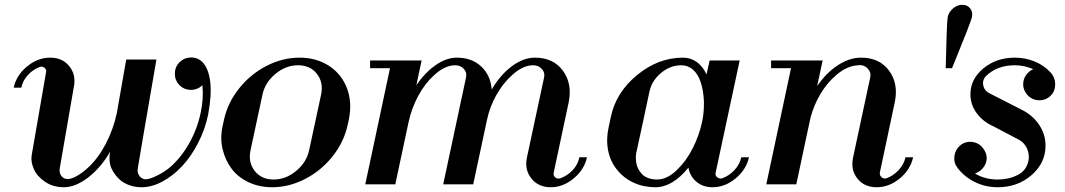

<svg xmlns="http://www.w3.org/2000/svg" viewBox="-20 -768 4438 800"><path d="M246.1 12.2Q201.7 12.2 168.5 -10Q135.3 -32.2 121.6 -62.3Q107.9 -92.3 111.8 -120.1Q156.7 -377.9 171.9 -466.8Q174.8 -478 165.3 -485.6Q155.8 -493.2 145 -488.8Q116.7 -478 95.7 -454.8Q74.7 -431.6 68.8 -402.8H37.1Q48.3 -454.6 92.8 -491.2Q137.2 -527.8 189 -527.8Q240.7 -527.8 269.5 -491.2Q298.3 -454.6 287.1 -402.8Q246.1 -168.9 229 -66.9Q226.1 -47.9 235.6 -34.9Q245.1 -22 262.2 -22Q278.3 -22 302.2 -35.9Q326.2 -49.8 347.2 -69.8Q388.7 -107.9 420.2 -167.7Q451.7 -227.5 466.8 -296.9L505.9 -520H631.8Q559.1 -100.1 554.2 -66.9Q550.8 -47.9 561.3 -34.4Q571.8 -21 587.9 -21Q603 -21 633.5 -35.9Q664.1 -50.8 688 -70.8Q732.9 -109.4 767.1 -168.9Q801.3 -228.5 815.9 -296.9Q829.1 -358.9 823.2 -413.1Q803.7 -393.6 775.6 -393.6Q747.6 -393.6 728 -413.1Q708.5 -433.1 708.5 -460.9Q708.5 -488.8 728 -508.8Q748.5 -528.3 776.1 -528.6Q803.7 -528.8 824.2 -508.8Q848.6 -482.9 855.7 -429Q862.8 -375 847.2 -290Q834.5 -229 805.7 -172.9Q776.9 -116.7 739.5 -76.4Q702.1 -36.1 657.5 -12Q612.8 12.2 569.8 12.2Q541.5 12.2 517.1 2.9Q492.7 -6.3 476.8 -21.5Q460.9 -36.6 449.7 -56.2Q438.5 -75.7 436.8 -96.2Q435.1 -116.7 439 -136.2Q400.9 -69.8 347.7 -28.8Q294.4 12.2 246.1 12.2Z M1113.8 12.2Q1060.5 12.2 1016.6 -8.3Q972.7 -28.8 945.8 -64Q918.9 -99.1 907.5 -146.5Q896 -193.8 908.7 -248L913.1 -268.1Q928.2 -338.9 975.6 -398.7Q1022.9 -458.5 1090.1 -493.2Q1157.2 -527.8 1228 -527.8Q1298.8 -527.8 1351.6 -493.2Q1404.3 -458.5 1426.3 -398.7Q1448.2 -338.9 1433.1 -268.1L1428.7 -248Q1413.6 -177.2 1366.2 -117.2Q1318.8 -57.1 1251.7 -22.5Q1184.6 12.2 1113.8 12.2ZM1023.9 -142.1Q1013.2 -91.8 1041.3 -55.9Q1069.3 -20 1120.1 -20Q1170.9 -20 1214.1 -55.9Q1257.3 -91.8 1268.1 -142.1L1317.9 -374Q1328.6 -424.3 1300.5 -460.2Q1272.5 -496.1 1221.7 -496.1Q1170.9 -496.1 1127.7 -460.2Q1084.5 -424.3 1073.7 -374Z M1826.7 0Q1897 -326.7 1921.9 -445.8Q1926.3 -466.3 1912.4 -481.2Q1898.4 -496.1 1877 -496.1Q1833 -496.1 1788.1 -454.1Q1751 -420.9 1722.9 -369.1Q1694.8 -317.4 1682.1 -257.8L1627 0H1502L1605 -483.9H1522V-516.1H1736.8L1714.8 -413.1Q1751 -465.8 1795.4 -496.8Q1839.8 -527.8 1883.8 -527.8Q1945.8 -527.8 1985.1 -491Q2024.4 -454.1 2028.8 -395Q2064.5 -456.1 2112.5 -491.9Q2160.6 -527.8 2209 -527.8Q2285.6 -527.8 2325.7 -473.1Q2365.7 -418.5 2349.1 -339.8L2287.1 -48.8Q2284.7 -36.6 2293.2 -29.1Q2301.8 -21.5 2314 -24.9Q2343.8 -35.2 2366 -58.8Q2388.2 -82.5 2394 -112.8H2425.8Q2414.6 -61 2370.1 -24.4Q2325.7 12.2 2274.9 12.2Q2223.1 12.2 2193.8 -24.7Q2164.6 -61.5 2175.8 -112.8Q2222.2 -326.7 2247.1 -445.8Q2251.5 -466.3 2237.3 -481.2Q2223.1 -496.1 2201.7 -496.1Q2157.7 -496.1 2112.8 -454.1Q2076.2 -421.4 2048.3 -372.3Q2020.5 -323.2 2008.8 -267.1L1951.7 0Z M2710.9 12.2Q2661.6 12.2 2620.1 -6.8Q2578.6 -25.9 2550.8 -61Q2522.9 -95.2 2513.9 -140.9Q2504.9 -186.5 2515.6 -235.8L2524.9 -279.8Q2545.9 -382.3 2634.3 -455.1Q2722.7 -527.8 2825.7 -527.8Q2857.9 -527.8 2883.3 -509.5Q2908.7 -491.2 2923.8 -458L2937 -516.1H3062L2961.9 -48.8Q2959 -36.6 2968.5 -29.3Q2978 -22 2988.8 -24.9Q3017.6 -35.2 3040 -59.1Q3062.5 -83 3068.8 -112.8H3100.6Q3089.4 -61 3044.9 -24.4Q3000.5 12.2 2948.7 12.2Q2909.2 12.2 2881.8 -10.7Q2854.5 -33.7 2848.6 -69.8Q2782.2 12.2 2710.9 12.2ZM2630.9 -129.9Q2629.4 -122.1 2629.4 -111.8Q2629.4 -101.6 2631.3 -88.6Q2633.3 -75.7 2639.6 -64Q2646 -52.2 2655.3 -42.2Q2664.6 -32.2 2680.9 -26.1Q2697.3 -20 2717.8 -20Q2759.3 -20 2800 -59.3Q2840.8 -98.6 2867.2 -151.9Q2893.6 -205.1 2904.8 -257.8Q2911.6 -288.1 2912.8 -320.8Q2914.1 -353.5 2909.2 -384.8Q2904.3 -416 2893.6 -440.9Q2882.8 -465.8 2863.5 -481Q2844.2 -496.1 2818.8 -496.1Q2772.9 -496.1 2734.4 -464.1Q2695.8 -432.1 2686 -386.2Q2677.7 -347.7 2658.7 -258.1Q2639.6 -168.5 2630.9 -129.9Z M3534.7 -112.8Q3545.4 -162.1 3571.5 -284.7Q3597.7 -407.2 3606 -445.8Q3610.4 -466.3 3596.2 -481.7Q3582 -497.1 3560.5 -497.1V-496.1Q3511.2 -496.1 3462.9 -454.1Q3426.8 -423.3 3398.9 -377Q3371.1 -330.6 3356.9 -276.9L3297.9 0H3172.9L3275.9 -483.9H3192.9V-516.1H3407.7L3384.8 -409.2Q3421.9 -463.9 3470.5 -495.8Q3519 -527.8 3567.9 -527.8Q3644.5 -527.8 3684.6 -473.4Q3724.6 -418.9 3708 -340.8L3646 -48.8Q3644.5 -36.6 3653.6 -29.3Q3662.6 -22 3672.9 -24.9Q3701.7 -35.2 3724.1 -59.1Q3746.6 -83 3752.9 -112.8H3784.7Q3773.4 -61 3729 -24.4Q3684.6 12.2 3632.8 12.2Q3581.1 12.2 3552.2 -24.4Q3523.4 -61 3534.7 -112.8Z M3920.4 -483.9Q3924.8 -674.8 3928.7 -696.8Q3933.1 -717.8 3950.9 -732.9Q3968.8 -748 3989.7 -748Q4010.7 -748 4022.5 -732.9Q4034.2 -717.8 4029.8 -696.8Q4027.8 -687 4007.1 -633.8Q3986.3 -580.6 3966.3 -532.2L3946.8 -483.9Z M4137.2 12.2Q4085.9 12.2 4042 -9.5Q3998 -31.2 3970.2 -67.9Q3953.6 -88.9 3956.5 -116Q3959.5 -143.1 3979.5 -161.1Q4001 -179.2 4028.6 -176.8Q4056.2 -174.3 4074.2 -152.8Q4091.8 -130.9 4091.3 -109.1Q4090.8 -87.4 4077.1 -69.8Q4063.5 -52.2 4042.5 -44.9Q4084 -20 4137.2 -20Q4182.6 -20 4218.3 -38.1Q4248.5 -51.8 4260.5 -82.3Q4272.5 -112.8 4261.5 -143.3Q4250.5 -173.8 4221.2 -188L4118.2 -242.2Q4074.7 -261.7 4049.1 -297.1Q4023.4 -332.5 4023.4 -375Q4023.4 -438.5 4077.6 -483.2Q4131.8 -527.8 4208.5 -527.8Q4252.4 -527.8 4291.3 -511.7Q4330.1 -495.6 4355.5 -467.8Q4365.2 -459 4371.8 -442.9Q4378.4 -426.8 4375.7 -404.8Q4373 -382.8 4355.5 -367.2Q4334.5 -348.6 4306.6 -350.3Q4278.8 -352.1 4260.3 -373Q4243.2 -393.1 4243.2 -415.8Q4243.2 -438.5 4255.4 -455.3Q4267.6 -472.2 4285.2 -480Q4247.1 -496.1 4208.5 -496.1Q4134.8 -496.1 4088.4 -451.2Q4073.2 -436 4076.4 -414.6Q4079.6 -393.1 4098.1 -381.8L4238.3 -310.1Q4283.2 -287.6 4309.8 -247.8Q4336.4 -208 4336.4 -161.1Q4336.4 -88.9 4278.1 -38.3Q4219.7 12.2 4137.2 12.2Z"/></svg>

Font: Fin Serif Display
Style: Italic
Weight: 400
Italic angle: -12°
Designer: J. Blake Harris
Version: Version 1.006;FEAKit 1.0